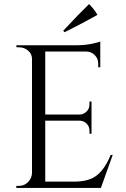

<svg xmlns="http://www.w3.org/2000/svg" viewBox="-20 -922 617 942"><path d="M297 -764 290 -771Q366 -853 417 -902Q444 -875 458 -849Q393 -812 297 -764ZM73 -10Q99 -10 117.5 -28.5Q136 -47 137 -73V-633Q137 -657 118 -673.5Q99 -690 73 -690H61L60 -700H353Q396 -700 429.5 -707Q463 -714 472 -718V-592H462V-610Q462 -634 445.5 -651Q429 -668 406 -669H202V-360H371Q391 -361 405 -375Q419 -389 419 -410V-424H429V-266H419V-281Q419 -301 405.5 -315Q392 -329 372 -330H202V-31H345Q419 -31 458 -64Q497 -97 523 -162H533L475 0H60V-10Z"/></svg>

Font: Cinzel Decorative
Style: Regular
Weight: 400
Designer: Natanael Gama
Version: Version 1.001;PS 001.001;hotconv 1.0.56;makeotf.lib2.0.21325